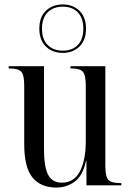

<svg xmlns="http://www.w3.org/2000/svg" viewBox="-20 -834 588 864"><path d="M233 10Q163 10 126 -35.5Q89 -81 89 -185V-449Q89 -496 76 -511Q63 -526 22 -526H19V-536H178V-164Q178 -83 196.5 -47.5Q215 -12 259 -12Q312 -12 339 -62Q366 -112 366 -200V-444Q366 -478 361 -495.5Q356 -513 341.5 -519.5Q327 -526 299 -526H297V-536H454V-89Q454 -39 467.5 -24.5Q481 -10 523 -10H526V0H369V-110H367Q353 -44 316.5 -17Q280 10 233 10ZM263 -596Q216 -596 186.5 -624.5Q157 -653 157 -705Q157 -757 186.5 -785.5Q216 -814 263 -814Q308 -814 337.5 -785.5Q367 -757 367 -705Q367 -653 337.5 -624.5Q308 -596 263 -596ZM263 -606Q305 -606 330 -631.5Q355 -657 355 -705Q355 -753 330 -778.5Q305 -804 263 -804Q220 -804 194.5 -778.5Q169 -753 169 -705Q169 -657 194.5 -631.5Q220 -606 263 -606Z"/></svg>

Font: Noto Serif Display Condensed
Style: Regular
Weight: 400
Width: 3
Designer: Monotype Design Team
Foundry: Monotype Imaging Inc.
Version: Version 2.009